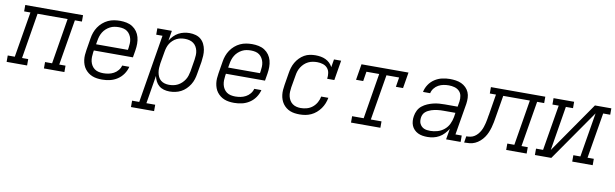

<svg xmlns="http://www.w3.org/2000/svg" viewBox="-60 -1026 5506 1718"><g transform="rotate(10 2693.5 -166.5)"><path d="M-13 0V-58H51L120 -472H63V-530H588V-472H524L455 -58H512V0H326V-58H390L458 -472H185L117 -58H173V0Z M855 8Q832 8 809.5 5Q787 2 766.5 -6Q746 -14 729 -27Q712 -40 699 -57Q686 -74 678.5 -94.5Q671 -115 668 -137Q665 -159 666.5 -182Q668 -205 672 -228L690 -338Q694 -365 703.5 -391.5Q713 -418 729 -442Q745 -466 767.5 -485.5Q790 -505 816 -517Q842 -529 869.5 -533.5Q897 -538 924 -538Q954 -538 983.5 -532Q1013 -526 1037 -510.5Q1061 -495 1077.5 -472Q1094 -449 1101.5 -421Q1109 -393 1109 -362.5Q1109 -332 1104 -302L1093 -236H738L735 -218Q732 -197 731.5 -176Q731 -155 735.5 -135.5Q740 -116 750.5 -99Q761 -82 777 -70.5Q793 -59 813.5 -54.5Q834 -50 855 -50Q879 -50 903 -54.5Q927 -59 949.5 -71Q972 -83 988.5 -103Q1005 -123 1011 -147H1076Q1067 -111 1045.5 -80Q1024 -49 992.5 -28.5Q961 -8 925.5 0Q890 8 855 8ZM748 -294H1037L1040 -312Q1043 -332 1044 -353Q1045 -374 1040.5 -393.5Q1036 -413 1025.5 -430.5Q1015 -448 999.5 -459.5Q984 -471 964 -475.5Q944 -480 923 -480Q903 -480 882.5 -476.5Q862 -473 843 -463Q824 -453 808 -438.5Q792 -424 781 -406Q770 -388 763.5 -368Q757 -348 754 -328Z M1153 205V147H1218L1320 -472H1263V-530H1395L1380 -439Q1394 -462 1413.5 -482Q1433 -502 1456.5 -514.5Q1480 -527 1505.5 -532.5Q1531 -538 1556 -538Q1584 -538 1611 -530.5Q1638 -523 1658 -506Q1678 -489 1690 -464.5Q1702 -440 1706.5 -413.5Q1711 -387 1709.5 -358.5Q1708 -330 1704 -302L1685 -192Q1681 -166 1673 -140.5Q1665 -115 1650.5 -91.5Q1636 -68 1615.5 -48Q1595 -28 1571 -15.5Q1547 -3 1520.5 2.5Q1494 8 1468 8Q1441 8 1416 1Q1391 -6 1372 -22Q1353 -38 1341.5 -60.5Q1330 -83 1325 -108L1283 147H1363V205ZM1453 -50Q1474 -50 1494 -54Q1514 -58 1532.5 -67.5Q1551 -77 1567 -92Q1583 -107 1594.5 -125Q1606 -143 1612 -162.5Q1618 -182 1622 -202L1640 -312Q1643 -332 1644 -353Q1645 -374 1640.5 -393.5Q1636 -413 1626 -430Q1616 -447 1600 -458.5Q1584 -470 1564 -475Q1544 -480 1523 -480Q1504 -480 1485 -476.5Q1466 -473 1448 -464Q1430 -455 1414.5 -440.5Q1399 -426 1388.5 -409Q1378 -392 1372 -373Q1366 -354 1363 -335L1344 -225Q1341 -204 1340 -183Q1339 -162 1342.5 -142Q1346 -122 1354.5 -104Q1363 -86 1378 -73.5Q1393 -61 1412.5 -55.5Q1432 -50 1453 -50Z M2055 8Q2032 8 2009.5 5Q1987 2 1966.5 -6Q1946 -14 1929 -27Q1912 -40 1899 -57Q1886 -74 1878.5 -94.5Q1871 -115 1868 -137Q1865 -159 1866.5 -182Q1868 -205 1872 -228L1890 -338Q1894 -365 1903.5 -391.5Q1913 -418 1929 -442Q1945 -466 1967.5 -485.5Q1990 -505 2016 -517Q2042 -529 2069.5 -533.5Q2097 -538 2124 -538Q2154 -538 2183.5 -532Q2213 -526 2237 -510.5Q2261 -495 2277.5 -472Q2294 -449 2301.5 -421Q2309 -393 2309 -362.5Q2309 -332 2304 -302L2293 -236H1938L1935 -218Q1932 -197 1931.5 -176Q1931 -155 1935.5 -135.5Q1940 -116 1950.5 -99Q1961 -82 1977 -70.5Q1993 -59 2013.5 -54.5Q2034 -50 2055 -50Q2079 -50 2103 -54.5Q2127 -59 2149.5 -71Q2172 -83 2188.5 -103Q2205 -123 2211 -147H2276Q2267 -111 2245.5 -80Q2224 -49 2192.5 -28.5Q2161 -8 2125.5 0Q2090 8 2055 8ZM1948 -294H2237L2240 -312Q2243 -332 2244 -353Q2245 -374 2240.5 -393.5Q2236 -413 2225.5 -430.5Q2215 -448 2199.5 -459.5Q2184 -471 2164 -475.5Q2144 -480 2123 -480Q2103 -480 2082.5 -476.5Q2062 -473 2043 -463Q2024 -453 2008 -438.5Q1992 -424 1981 -406Q1970 -388 1963.5 -368Q1957 -348 1954 -328Z M2650 8Q2627 8 2605 5Q2583 2 2563 -6Q2543 -14 2526 -27.5Q2509 -41 2497 -58Q2485 -75 2477.5 -95.5Q2470 -116 2467.5 -138Q2465 -160 2466.5 -182.5Q2468 -205 2472 -228L2490 -338Q2494 -364 2501.5 -389Q2509 -414 2522.5 -437.5Q2536 -461 2555.5 -481Q2575 -501 2598.5 -514.5Q2622 -528 2648 -533Q2674 -538 2700 -538Q2724 -538 2747.5 -534Q2771 -530 2792 -520Q2813 -510 2829.5 -494Q2846 -478 2856 -458L2868 -530H2933L2903 -349H2838Q2842 -375 2838 -401.5Q2834 -428 2817.5 -446.5Q2801 -465 2776 -472.5Q2751 -480 2725 -480Q2705 -480 2684.5 -476.5Q2664 -473 2644.5 -463.5Q2625 -454 2609 -439Q2593 -424 2581.5 -406Q2570 -388 2563.5 -368.5Q2557 -349 2554 -328L2535 -218Q2532 -198 2531 -177Q2530 -156 2534.5 -136.5Q2539 -117 2549 -100Q2559 -83 2574.5 -71.5Q2590 -60 2609.5 -55Q2629 -50 2650 -50Q2678 -50 2706 -58Q2734 -66 2756.5 -84.5Q2779 -103 2793.5 -129Q2808 -155 2813 -183H2878Q2873 -156 2863 -131Q2853 -106 2837 -83.5Q2821 -61 2799.5 -42.5Q2778 -24 2753 -12.5Q2728 -1 2702 3.5Q2676 8 2650 8Z M3116 0V-58H3221L3289 -472H3173L3159 -385H3094L3118 -530H3545L3521 -385H3456L3470 -472H3355L3286 -58H3383V0Z M3811 8Q3788 8 3766 4.5Q3744 1 3724.5 -8.5Q3705 -18 3690 -33.5Q3675 -49 3667 -68.5Q3659 -88 3657.5 -111Q3656 -134 3660 -156Q3664 -182 3676.5 -207Q3689 -232 3711 -249.5Q3733 -267 3758.5 -278Q3784 -289 3810.5 -295.5Q3837 -302 3863 -304Q3889 -306 3915 -306H4031L4039 -354Q4043 -380 4038 -406Q4033 -432 4015.5 -449Q3998 -466 3973 -473Q3948 -480 3921 -480Q3897 -480 3873 -475.5Q3849 -471 3827 -459Q3805 -447 3789 -426.5Q3773 -406 3768 -382H3703Q3710 -418 3731 -449.5Q3752 -481 3783.5 -501.5Q3815 -522 3850.5 -530Q3886 -538 3921 -538Q3948 -538 3975 -534Q4002 -530 4025 -519.5Q4048 -509 4066.5 -491Q4085 -473 4095 -449.5Q4105 -426 4106 -398.5Q4107 -371 4103 -344L4055 -58H4112V0H3980L3997 -99Q3982 -75 3962 -53.5Q3942 -32 3917 -18Q3892 -4 3865 2Q3838 8 3811 8ZM3827 -50Q3859 -50 3892 -59.5Q3925 -69 3952 -91Q3979 -113 3994 -144Q4009 -175 4015 -208L4021 -248H3915Q3901 -248 3887 -247.5Q3873 -247 3859 -245Q3845 -243 3831 -240.5Q3817 -238 3803 -233Q3789 -228 3776 -221.5Q3763 -215 3751.5 -205Q3740 -195 3733.5 -181.5Q3727 -168 3725 -154Q3723 -140 3724 -125Q3725 -110 3731 -97.5Q3737 -85 3747 -75Q3757 -65 3769.5 -59.5Q3782 -54 3797 -52Q3812 -50 3827 -50Z M4144 0 4153 -58Q4172 -58 4191 -61.5Q4210 -65 4226.5 -75.5Q4243 -86 4256 -101Q4269 -116 4278.5 -133.5Q4288 -151 4294 -169.5Q4300 -188 4304.5 -206Q4309 -224 4312 -242.5Q4315 -261 4318 -279Q4318 -280 4318.5 -280Q4319 -280 4319 -280V-281Q4319 -282 4319 -282Q4319 -282 4319 -282L4350 -472H4294V-530H4788V-472H4724L4655 -58H4712V0H4526V-58H4590L4658 -472H4416L4383 -274Q4379 -249 4374.5 -225Q4370 -201 4363 -176.5Q4356 -152 4346 -128.5Q4336 -105 4321 -83.5Q4306 -62 4285.5 -44Q4265 -26 4241.5 -15.5Q4218 -5 4193 -2.5Q4168 0 4144 0Z M4787 0V-58H4851L4920 -472H4863V-530H5050V-472H4985L4919 -69L5239 -530H5388V-472H5324L5255 -58H5312V0H5126V-58H5190L5257 -461L4936 0Z"/></g></svg>

Font: Iosevka Slab LtExObl
Style: Regular
Weight: 300
Width: 7
Italic angle: -9°
Monospace: yes
Designer: Belleve Invis
Foundry: Belleve Invis
Version: Version 11.1.0; ttfautohint (v1.8.3)